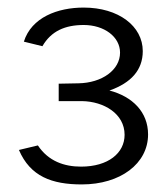

<svg xmlns="http://www.w3.org/2000/svg" viewBox="-20 -865 437 507"><path d="M43 -755 92 -743C115 -783 152 -799 201 -799C255 -799 297 -768 297 -726C297 -680 249 -646 187 -645L135 -644V-598H197C254 -597 309 -565 309 -509C309 -461 266 -425 194 -425C150 -425 108 -439 80 -481L30 -469C60 -399 117 -378 196 -378C298 -378 371 -433 371 -510C371 -569 330 -610 269 -626C326 -646 357 -680 357 -730C357 -796 293 -845 201 -845C132 -845 63 -819 43 -755Z"/></svg>

Font: United Sans
Style: Regular
Weight: 400
Designer: Pablo Impallari, Rodrigo Fuenzalida (Modified by Dan O. Williams)
Version: Version 1.000;PS 001.000;hotconv 1.0.88;makeotf.lib2.5.64775